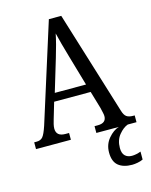

<svg xmlns="http://www.w3.org/2000/svg" viewBox="-137 -801 883 1122"><g transform="rotate(-15 304.5 -240.0)"><path d="M1 0V-41H16Q40 -41 53 -56Q66 -71 82 -119L270 -714H345L538 -89Q546 -61 560 -51Q574 -41 600 -41H609V0H366V-41H386Q437 -41 437 -83Q437 -92 433.5 -106.5Q430 -121 427 -135L396 -240H175L146 -142Q142 -130 138.5 -114.5Q135 -99 135 -88Q135 -41 190 -41H212V0ZM192 -289H381L327 -475Q314 -520 304 -556.5Q294 -593 287 -623Q281 -593 272 -559Q263 -525 251 -485ZM521 234Q468 234 438 209.5Q408 185 408 130Q408 81 438 45.5Q468 10 502 0H556Q528 10 502 41.5Q476 73 476 121Q476 153 491.5 168Q507 183 533 183Q558 183 587 172V220Q573 227 554 230.5Q535 234 521 234Z"/></g></svg>

Font: Noto Serif Ethiopic Condensed
Style: Regular
Weight: 400
Width: 3
Designer: Monotype Design Team
Foundry: Monotype Imaging Inc.
Version: Version 2.102; ttfautohint (v1.8.4.7-5d5b)